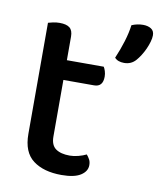

<svg xmlns="http://www.w3.org/2000/svg" viewBox="-78 -719 662 795"><g transform="rotate(10 253.5 -321.5)"><path d="M174 -137Q174 -101 195 -86Q216 -71 254 -71Q271 -71 290 -76Q309 -81 323 -88Q330 -80 335.5 -70Q341 -60 341 -46Q341 -20 314.5 -3Q288 14 234 14Q159 14 114.5 -19.5Q70 -53 70 -130V-597Q77 -599 90 -602Q103 -605 118 -605Q147 -605 160.5 -594Q174 -583 174 -557V-458H329Q333 -452 336.5 -441Q340 -430 340 -418Q340 -375 303 -375H174ZM458 -510Q439 -488 409 -488Q382 -488 369 -503Q385 -540 396.5 -577.5Q408 -615 412 -647Q435 -657 460 -657Q480 -657 493.5 -648.5Q507 -640 507 -621Q507 -609 502.5 -593.5Q498 -578 491 -562.5Q484 -547 475 -533Q466 -519 458 -510Z"/></g></svg>

Font: Baloo Thambi 2 Medium
Style: Regular
Weight: 500
Designer: Aadarsh Rajan and Ek Type
Foundry: Ek Type
Version: Version 1.640;hotconv 1.0.111;makeotfexe 2.5.65597; ttfautoh